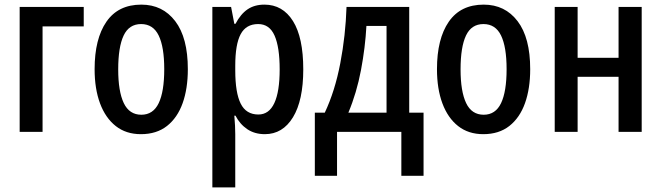

<svg xmlns="http://www.w3.org/2000/svg" viewBox="-20 -570 2859 830"><path d="M342 -540V-456H164V0H65V-540Z M792 -271Q792 -187 769.5 -124Q747 -61 702 -25.5Q657 10 589 10Q525 10 480.5 -25Q436 -60 412.5 -123Q389 -186 389 -271Q389 -402 440 -476Q491 -550 591 -550Q683 -550 737.5 -478.5Q792 -407 792 -271ZM491 -270Q491 -175 515 -124.5Q539 -74 591 -74Q642 -74 666 -124Q690 -174 690 -271Q690 -367 666 -416.5Q642 -466 590 -466Q538 -466 514.5 -416.5Q491 -367 491 -270Z M1123 -550Q1202 -550 1246.5 -479Q1291 -408 1291 -270Q1291 -136 1246.5 -63Q1202 10 1125 10Q1081 10 1049 -11.5Q1017 -33 998 -70H993Q995 -48 996 -27Q997 -6 997 10V240H898V-540H979L993 -467H998Q1020 -509 1050 -529.5Q1080 -550 1123 -550ZM1096 -466Q1044 -466 1020.5 -422.5Q997 -379 997 -286V-266Q997 -169 1020.5 -122Q1044 -75 1097 -75Q1143 -75 1166 -124.5Q1189 -174 1189 -270Q1189 -366 1167 -416Q1145 -466 1096 -466Z M1749 -540V-83H1811V190H1715V0H1437V190H1341V-83H1384Q1428 -176 1451 -296.5Q1474 -417 1478 -540ZM1651 -458H1564Q1559 -365 1540.5 -267Q1522 -169 1486 -83H1651Z M2272 -271Q2272 -187 2249.5 -124Q2227 -61 2182 -25.5Q2137 10 2069 10Q2005 10 1960.5 -25Q1916 -60 1892.5 -123Q1869 -186 1869 -271Q1869 -402 1920 -476Q1971 -550 2071 -550Q2163 -550 2217.5 -478.5Q2272 -407 2272 -271ZM1971 -270Q1971 -175 1995 -124.5Q2019 -74 2071 -74Q2122 -74 2146 -124Q2170 -174 2170 -271Q2170 -367 2146 -416.5Q2122 -466 2070 -466Q2018 -466 1994.5 -416.5Q1971 -367 1971 -270Z M2477 -540V-320H2654V-540H2754V0H2654V-238H2477V0H2378V-540Z"/></svg>

Font: Avrile Sans Condensed Medium
Style: Regular
Weight: 500
Width: 3
Designer: Monotype Design Team
Foundry: Monotype Imaging Inc.
Version: Version 2.001;September 10, 2019;FontCreator 11.5.0.2425 64-